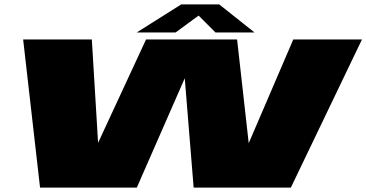

<svg xmlns="http://www.w3.org/2000/svg" viewBox="-20 -855 1670 875"><path d="M162.5 0 85.5 -675H398.5L427 -204L645.5 -675H1060.5L1113.5 -202.5L1316.5 -675H1629.5L1305.5 0H862.5L822 -498.5L603.5 0ZM603 -707 806 -835H979L1140 -707H962L885 -784L780 -707Z"/></svg>

Font: Anybody UltraExpanded Black
Style: Italic
Weight: 900
Width: 9
Italic angle: -10°
Designer: Tyler Finck
Foundry: Etcetera Type Company
Version: Version 1.010; ttfautohint (v1.8.3) -l 8 -r 50 -G 200 -x 14 